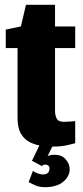

<svg xmlns="http://www.w3.org/2000/svg" viewBox="-20 -605 345 799"><path d="M203 5Q179 5 152.5 1.5Q126 -2 103.5 -13.5Q81 -25 67 -49Q53 -73 53 -115V-405H4V-482L67 -495L88 -585H209V-495H293V-405H209V-142Q209 -127 215.5 -112.5Q222 -98 246 -98Q258 -98 275.5 -99.5Q293 -101 293 -101V-9Q293 -9 265 -2Q237 5 203 5ZM166 174Q144 174 125 165.5Q106 157 99 153L117 106Q124 112 136.5 116.5Q149 121 159 121Q172 121 179 114.5Q186 108 186 96Q186 88 181 84Q176 80 169 80Q163 80 159.5 82Q156 84 154 86L113 64L144 0H200L174 53L167 49Q173 46 183 42.5Q193 39 207 39Q237 39 253.5 58Q270 77 270 99Q270 129 243 151.5Q216 174 166 174Z"/></svg>

Font: Alumni Sans Thin Black
Style: Regular
Weight: 900
Version: Version 1.018